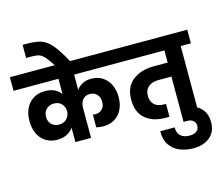

<svg xmlns="http://www.w3.org/2000/svg" viewBox="-186 -1223 2045 1785"><g transform="rotate(-15 836.5 -330.0)"><path d="M566 -609V-461Q588 -494 624.5 -512.5Q661 -531 710 -531Q772 -531 818 -500.5Q864 -470 888 -418Q912 -366 912 -302Q912 -231 885.5 -179.5Q859 -128 812.5 -101Q766 -74 706 -74Q670 -74 638 -82V-205Q649 -202 663 -202Q703 -202 728 -227.5Q753 -253 753 -298Q753 -341 727.5 -369Q702 -397 660 -397Q614 -397 590 -366Q566 -335 566 -288V0H415V-139Q392 -104 352 -84Q312 -64 259 -64Q197 -64 150 -93.5Q103 -123 78 -176.5Q53 -230 53 -298Q53 -403 110 -467Q167 -531 265 -531Q317 -531 355 -512.5Q393 -494 415 -461V-609H-17V-740H982V-609ZM313 -196Q360 -196 387.5 -226.5Q415 -257 415 -298Q415 -339 388 -368.5Q361 -398 314 -398Q270 -398 241 -370Q212 -342 212 -297Q212 -251 240 -223.5Q268 -196 313 -196Z M418 -735Q377 -799 352 -827Q327 -855 300.5 -864.5Q274 -874 227 -874H175V-1000H224Q308 -999 357 -981.5Q406 -964 452.5 -909.5Q499 -855 565 -735Z M1690 -609H1592V0H1435V-357H1310Q1249 -357 1213 -327Q1177 -297 1177 -242Q1177 -187 1208.5 -156Q1240 -125 1302 -125H1321V-1H1278Q1163 -1 1090.5 -62Q1018 -123 1018 -245Q1018 -368 1097.5 -430Q1177 -492 1302 -492H1435V-609H948V-740H1690Z M1682 148Q1682 237 1622.5 288.5Q1563 340 1462 340Q1392 340 1333 316.5Q1274 293 1238 241Q1202 189 1203 107H1342Q1341 163 1372.5 190Q1404 217 1458 217Q1501 217 1525 198.5Q1549 180 1549 146Q1549 117 1528.5 98Q1508 79 1470 79H1435V-43H1470Q1574 -43 1628 7.5Q1682 58 1682 148Z"/></g></svg>

Font: MSTAGE
Style: Bold
Weight: 700
Designer: Ninad Kale (Devanagari), Jonny Pinhorn (Latin)
Foundry: Indian Type Foundry
Version: 4.004